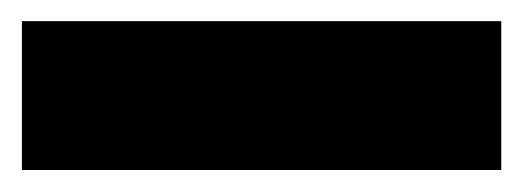

<svg xmlns="http://www.w3.org/2000/svg" viewBox="-30 22 482 177"><path d="M-9.8 178.7V41.5H432.1V178.7Z"/></svg>

Font: Pinar-DS2-FD Bold
Style: Regular
Weight: 700
Designer: Amin Abedi
Version: Version 3.000